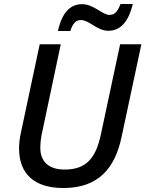

<svg xmlns="http://www.w3.org/2000/svg" viewBox="-20 -937 732 967"><path d="M272 -781H334C346 -817 361 -836 387 -836C430 -836 469 -782 525 -782C586 -782 627 -826 649 -917H587C572 -878 558 -862 531 -862C495 -862 453 -916 393 -916C332 -916 291 -870 272 -781ZM299 10C477 10 559 -91 592 -246L692 -714H585L487 -255C462 -142 415 -83 306 -83C224 -83 183 -124 183 -193C183 -213 186 -246 193 -274L286 -714H180L87 -277C79 -244 76 -211 76 -189C76 -64 150 10 299 10Z"/></svg>

Font: Noto Sans Medium
Style: Italic
Weight: 500
Italic angle: -12°
Designer: Monotype Design Team
Foundry: Monotype Imaging Inc.
Version: Version 2.013